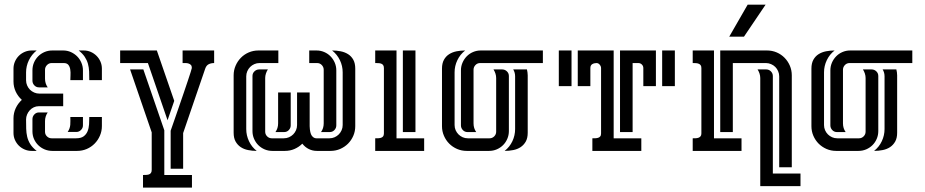

<svg xmlns="http://www.w3.org/2000/svg" viewBox="-20 -661 4050 841"><path d="M256.8 -195.8H149.9Q138.2 -195.8 127.9 -190.9Q117.7 -186 110.4 -178Q103 -169.9 98.6 -159.4Q94.2 -148.9 94.2 -137.7Q94.2 -116.2 94.7 -97.4Q95.2 -78.6 99.1 -62Q103 -45.4 112.5 -30Q122.1 -14.6 140.6 0H118.7Q102.5 0 88.1 -6.1Q73.7 -12.2 62.7 -22.9Q51.8 -33.7 45.4 -48.1Q39.1 -62.5 39.1 -78.6V-142.6Q39.1 -166 48.8 -187Q58.6 -208 75.7 -223.6Q58.6 -238.8 48.8 -259.8Q39.1 -280.8 39.1 -304.2V-360.4Q39.1 -376.5 45.4 -391.1Q51.8 -405.8 62.5 -416.5Q73.2 -427.2 87.9 -433.6Q102.5 -439.9 118.7 -439.9H140.6Q118.7 -422.4 106.4 -397Q94.2 -371.6 94.2 -343.8V-309.1Q94.2 -297.4 98.9 -286.6Q103.5 -275.9 111.3 -268.1Q119.1 -260.3 129.9 -255.6Q140.6 -251 152.3 -251H256.8ZM209 0Q191.4 0 175.5 -6.6Q159.7 -13.2 147.7 -24.9Q135.7 -36.6 128.9 -52.2Q122.1 -67.9 122.1 -85.9V-139.2Q122.1 -150.9 130.4 -159.7Q138.7 -168.5 150.9 -168.5H189Q177.2 -151.4 177.2 -130.4V-83.5Q177.2 -71.8 185.8 -63.5Q194.3 -55.2 206.1 -55.2H313Q334.5 -55.2 346.2 -63.7Q357.9 -72.3 363.5 -85.9Q369.1 -99.6 370.1 -116.2Q371.1 -132.8 371.1 -148.4H426.3V-108.9Q426.3 -86.4 417.7 -66.7Q409.2 -46.9 394.5 -32Q379.9 -17.1 360.1 -8.5Q340.3 0 317.9 0ZM257.3 -439.9Q274.9 -439.9 290.5 -432.9Q306.2 -425.8 317.9 -414.1Q329.6 -402.3 336.4 -386.5Q343.3 -370.6 343.3 -353V-310.1H288.1Q288.1 -318.8 288.8 -331.5Q289.6 -344.2 287.8 -356.2Q286.1 -368.2 279.8 -376.5Q273.4 -384.8 259.3 -384.8H206.1Q194.3 -384.8 185.8 -376Q177.2 -367.2 177.2 -355.5V-316.4Q177.2 -294.9 189 -278.3H150.9Q138.7 -278.3 130.4 -287.1Q122.1 -295.9 122.1 -307.6V-353Q122.1 -371.1 128.9 -387Q135.7 -402.8 147.5 -414.6Q159.2 -426.3 175 -433.1Q190.9 -439.9 209 -439.9ZM346.7 -439.9Q363.3 -439.9 377.7 -433.6Q392.1 -427.2 402.8 -416.5Q413.6 -405.8 419.9 -391.4Q426.3 -377 426.3 -360.4V-310.1H371.1Q371.1 -330.1 370.4 -347.9Q369.6 -365.7 365.2 -381.6Q360.8 -397.5 351.3 -411.9Q341.8 -426.3 324.7 -439.9ZM276.4 -83Q281.7 -90.8 284.4 -98.6Q287.1 -106.4 287.8 -114.3Q288.6 -122.1 288.3 -130.6Q288.1 -139.2 288.1 -148.4H343.3V-111.8Q343.3 -100.1 334.7 -91.6Q326.2 -83 314.5 -83Z M607.9 -356.9 699.7 -90.3V105.5H820.8V160.6H606.4V105.5Q612.3 105.5 619.1 105.2Q626 105 631.6 103.3Q637.2 101.6 640.9 96.9Q644.5 92.3 644.5 83.5V-81.1L549.8 -356.9ZM782.2 -78.1V78.1H727.5V-88.4Q734.9 -109.4 744.6 -137.5Q754.4 -165.5 764.6 -195.3Q774.9 -225.1 784.9 -254.4Q794.9 -283.7 802.7 -307.1Q810.5 -330.6 815.4 -345.9Q820.3 -361.3 820.3 -363.3Q820.3 -372.1 816.2 -376.5Q812 -380.9 805.9 -382.8Q799.8 -384.8 792.7 -384.8Q785.6 -384.8 779.8 -384.8V-439.9H918V-384.8Q904.3 -384.8 894 -379.6Q883.8 -374.5 878.9 -360.4ZM667 -439.9 743.2 -219.2 713.9 -134.3 627.9 -384.8H506.3V-439.9Z M1336.4 -255.9V-108.4Q1337.4 -78.1 1345.7 -66.7Q1354 -55.2 1365.7 -55.2H1422.9Q1435.1 -55.2 1445.6 -59.8Q1456.1 -64.5 1463.9 -72.3Q1471.7 -80.1 1476.3 -90.6Q1481 -101.1 1481 -113.3V-344.2Q1481 -372.1 1468.8 -397.5Q1456.5 -422.9 1434.6 -439.9Q1454.1 -439.9 1472.4 -436.3Q1490.7 -432.6 1504.9 -423.6Q1519 -414.6 1527.6 -399.2Q1536.1 -383.8 1536.1 -360.4V-108.4Q1536.1 -85.9 1527.6 -66.2Q1519 -46.4 1504.4 -31.7Q1489.7 -17.1 1470 -8.5Q1450.2 0 1427.7 0H1368.2Q1349.1 0 1332.8 -8.1Q1316.4 -16.1 1304.2 -31.7Q1289.6 -17.1 1270 -8.5Q1250.5 0 1228 0H1172.9Q1154.8 0 1138.9 -6.8Q1123 -13.7 1111.3 -25.4Q1099.6 -37.1 1092.8 -53Q1085.9 -68.8 1085.9 -86.9V-328.1Q1085.9 -340.3 1094.7 -348.6Q1103.5 -356.9 1115.2 -356.9H1153.3Q1147.9 -348.6 1144.8 -338.9Q1141.6 -329.1 1141.6 -319.3V-84Q1141.6 -72.3 1150.1 -63.7Q1158.7 -55.2 1170.4 -55.2H1223.1Q1235.4 -55.2 1245.8 -59.8Q1256.3 -64.5 1264.2 -72.3Q1272 -80.1 1276.6 -90.6Q1281.2 -101.1 1281.2 -113.3V-255.9ZM1199.2 -384.8H1116.2Q1104.5 -384.8 1094 -380.1Q1083.5 -375.5 1075.7 -367.7Q1067.9 -359.9 1063.2 -349.1Q1058.6 -338.4 1058.6 -326.7V-95.7Q1058.6 -67.9 1070.6 -42.5Q1082.5 -17.1 1104.5 0Q1085 0 1066.7 -3.7Q1048.3 -7.3 1034.4 -16.6Q1020.5 -25.9 1012 -41Q1003.4 -56.2 1003.4 -79.6V-331.1Q1003.4 -353.5 1012 -373.3Q1020.5 -393.1 1035.2 -408Q1049.8 -422.9 1069.6 -431.4Q1089.4 -439.9 1111.8 -439.9H1199.2ZM1334.5 -439.9H1366.7Q1384.3 -439.9 1400.1 -433.1Q1416 -426.3 1427.7 -414.3Q1439.5 -402.3 1446.3 -386.5Q1453.1 -370.6 1453.1 -353V-111.8Q1453.1 -100.1 1444.8 -91.3Q1436.5 -82.5 1424.3 -82.5H1386.2Q1397.9 -99.1 1397.9 -120.6V-355.5Q1397.9 -367.2 1389.6 -376Q1381.3 -384.8 1369.1 -384.8H1334.5ZM1253.4 -255.9V-111.8Q1253.4 -100.1 1245.1 -91.3Q1236.8 -82.5 1224.6 -82.5H1186.5Q1198.2 -99.1 1198.2 -120.6V-255.9Z M1623.5 -439.9H1716.8V-55.2H1837.9V0H1623.5V-55.2Q1629.4 -55.2 1636.2 -55.4Q1643.1 -55.7 1648.7 -57.4Q1654.3 -59.1 1658 -63.5Q1661.6 -67.9 1661.6 -76.7V-362.8Q1661.6 -371.6 1658 -376.2Q1654.3 -380.9 1648.7 -382.6Q1643.1 -384.3 1636.5 -384.5Q1629.9 -384.8 1623.5 -384.8ZM1799.8 -439.9V-82.5H1744.6V-439.9Z M2153.3 -319.3Q2153.3 -329.1 2150.1 -338.9Q2147 -348.6 2141.6 -356.9H2179.7Q2191.4 -356.9 2200.2 -348.6Q2209 -340.3 2209 -328.1V-86.9Q2209 -68.8 2202.1 -53Q2195.3 -37.1 2183.6 -25.4Q2171.9 -13.7 2156 -6.8Q2140.1 0 2122.1 0H2024.4Q2002 0 1982.2 -8.5Q1962.4 -17.1 1947.8 -31.7Q1933.1 -46.4 1924.6 -66.2Q1916 -85.9 1916 -108.4V-360.4Q1916 -383.8 1924.6 -399.2Q1933.1 -414.6 1947.3 -423.6Q1961.4 -432.6 1979.7 -436.3Q1998 -439.9 2017.6 -439.9Q1995.6 -422.9 1983.4 -397.5Q1971.2 -372.1 1971.2 -344.2V-113.3Q1971.2 -101.1 1975.8 -90.6Q1980.5 -80.1 1988.3 -72.3Q1996.1 -64.5 2006.6 -59.8Q2017.1 -55.2 2029.3 -55.2H2124.5Q2136.2 -55.2 2144.8 -63.7Q2153.3 -72.3 2153.3 -84ZM2054.2 -120.6Q2054.2 -99.1 2065.9 -82.5H2027.8Q2015.6 -82.5 2007.3 -91.3Q1999 -100.1 1999 -111.8V-353Q1999 -370.6 2005.9 -386.5Q2012.7 -402.3 2024.4 -414.3Q2036.1 -426.3 2052 -433.1Q2067.9 -439.9 2085.4 -439.9H2357.9V-384.8H2083Q2070.8 -384.8 2062.5 -376Q2054.2 -367.2 2054.2 -355.5ZM2236.3 -326.7Q2236.3 -343.3 2228 -356.9H2288.1Q2289.6 -350.6 2290.5 -344.2Q2291.5 -337.9 2291.5 -331.1V-79.6Q2291.5 -56.2 2283 -41Q2274.4 -25.9 2260.5 -16.6Q2246.6 -7.3 2228.3 -3.7Q2210 0 2190.4 0Q2212.4 -17.1 2224.4 -42.5Q2236.3 -67.9 2236.3 -95.7Z M2668 -55.2H2789.1V0H2574.7V-55.2Q2580.6 -55.2 2587.4 -55.4Q2594.2 -55.7 2599.9 -57.4Q2605.5 -59.1 2609.1 -63.5Q2612.8 -67.9 2612.8 -76.7V-362.8Q2612.8 -370.6 2606.9 -377.7Q2601.1 -384.8 2592.8 -384.8Q2582 -384.8 2574 -379.9Q2565.9 -375 2565.9 -362.8V-283.7H2510.7V-439.9H2668ZM2853 -439.9V-283.7H2797.9V-362.8Q2797.9 -372.1 2791.5 -378.4Q2785.2 -384.8 2775.9 -384.8H2751V-82.5H2695.8V-439.9ZM2483.4 -439.9V-283.7H2427.7V-439.9ZM2936 -439.9V-283.7H2880.4V-439.9Z M3189.9 -384.8V-82.5H3134.8V-439.9H3339.8Q3362.3 -439.9 3382.1 -431.4Q3401.9 -422.9 3416.5 -408Q3431.2 -393.1 3439.7 -373.3Q3448.2 -353.5 3448.2 -331.1V71.8H3393.1V-326.7Q3393.1 -338.4 3388.4 -349.1Q3383.8 -359.9 3376 -367.7Q3368.2 -375.5 3357.4 -380.1Q3346.7 -384.8 3335 -384.8ZM3014.2 -439.9H3107.4V-55.2H3228V0H3014.2V-55.2Q3020 -55.2 3026.9 -55.4Q3033.7 -55.7 3039.3 -57.6Q3044.9 -59.6 3048.6 -64Q3052.2 -68.4 3052.2 -76.7V-362.8Q3052.2 -371.6 3048.6 -376Q3044.9 -380.4 3039.3 -382.3Q3033.7 -384.3 3027.1 -384.5Q3020.5 -384.8 3014.2 -384.8ZM3310.1 -319.3Q3310.1 -329.1 3306.9 -338.9Q3303.7 -348.6 3298.3 -356.9H3336.4Q3348.1 -356.9 3356.7 -348.4Q3365.2 -339.8 3365.2 -328.1V99.1H3486.3V154.3H3310.1ZM3333.5 -640.6 3238.8 -500.5H3174.3L3254.9 -640.6Z M3771.5 -319.3Q3771.5 -329.1 3768.3 -338.9Q3765.1 -348.6 3759.8 -356.9H3797.9Q3809.6 -356.9 3818.4 -348.6Q3827.1 -340.3 3827.1 -328.1V-86.9Q3827.1 -68.8 3820.3 -53Q3813.5 -37.1 3801.8 -25.4Q3790 -13.7 3774.2 -6.8Q3758.3 0 3740.2 0H3642.6Q3620.1 0 3600.3 -8.5Q3580.6 -17.1 3565.9 -31.7Q3551.3 -46.4 3542.7 -66.2Q3534.2 -85.9 3534.2 -108.4V-360.4Q3534.2 -383.8 3542.7 -399.2Q3551.3 -414.6 3565.4 -423.6Q3579.6 -432.6 3597.9 -436.3Q3616.2 -439.9 3635.7 -439.9Q3613.8 -422.9 3601.6 -397.5Q3589.4 -372.1 3589.4 -344.2V-113.3Q3589.4 -101.1 3594 -90.6Q3598.6 -80.1 3606.4 -72.3Q3614.3 -64.5 3624.8 -59.8Q3635.3 -55.2 3647.5 -55.2H3742.7Q3754.4 -55.2 3762.9 -63.7Q3771.5 -72.3 3771.5 -84ZM3672.4 -120.6Q3672.4 -99.1 3684.1 -82.5H3646Q3633.8 -82.5 3625.5 -91.3Q3617.2 -100.1 3617.2 -111.8V-353Q3617.2 -370.6 3624 -386.5Q3630.9 -402.3 3642.6 -414.3Q3654.3 -426.3 3670.2 -433.1Q3686 -439.9 3703.6 -439.9H3976.1V-384.8H3701.2Q3689 -384.8 3680.7 -376Q3672.4 -367.2 3672.4 -355.5ZM3854.5 -326.7Q3854.5 -343.3 3846.2 -356.9H3906.2Q3907.7 -350.6 3908.7 -344.2Q3909.7 -337.9 3909.7 -331.1V-79.6Q3909.7 -56.2 3901.1 -41Q3892.6 -25.9 3878.7 -16.6Q3864.7 -7.3 3846.4 -3.7Q3828.1 0 3808.6 0Q3830.6 -17.1 3842.5 -42.5Q3854.5 -67.9 3854.5 -95.7Z"/></svg>

Font: Isar CAT
Style: Regular
Weight: 400
Designer: Digitized by Peter Wiegel
Foundry: CAT-Fonts, Peter Wiegel
Version: Version 1.000; ttfautohint (v1.3)